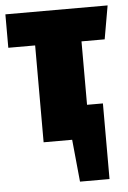

<svg xmlns="http://www.w3.org/2000/svg" viewBox="-52 -573 522 784"><g transform="rotate(-5 209.5 -180.5)"><path d="M395 -397H300V-137H365V173H244L227 0H110V-397H0V-534H419Z"/></g></svg>

Font: Fira Sans Extra Condensed Black
Style: Regular
Weight: 900
Width: 1
Designer: Carrois Corporate & Edenspiekermann AG
Foundry: Carrois Corporate GbR & Edenspiekermann AG
Version: Version 4.203